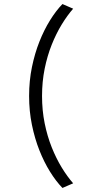

<svg xmlns="http://www.w3.org/2000/svg" viewBox="-20 -766 455 950"><path d="M342 141Q313 108 285.5 63Q258 18 236 -37Q214 -92 201 -156Q188 -220 188 -291Q188 -362 201 -426Q214 -490 236 -545Q258 -600 285.5 -645Q313 -690 342 -723Q329 -729 315.5 -734.5Q302 -740 289 -746Q257 -713 227.5 -665.5Q198 -618 175 -560Q152 -502 138 -434Q124 -366 124 -291Q124 -216 138 -148Q152 -80 175 -22Q198 36 227.5 83.5Q257 131 289 164Q302 158 315.5 152.5Q329 147 342 141Z"/></svg>

Font: Josefin Slab Thin SemiBold
Style: Regular
Weight: 600
Version: Version 2.000